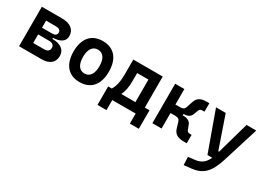

<svg xmlns="http://www.w3.org/2000/svg" viewBox="-22 -1236 2973 2180"><g transform="rotate(30 1465.0 -146.0)"><path d="M82 0H377.9C480.5 0 539.1 -48.8 539.1 -134.8C539.1 -215.3 477.1 -261.2 368.2 -261.7V-275.4C464.8 -277.8 519.5 -316.9 519.5 -382.8C519.5 -468.8 457 -517.6 347.7 -517.6H82ZM202.6 -112.3V-224.6H342.3C389.2 -224.6 414.6 -205.6 414.6 -169.4C414.6 -132.3 390.1 -112.3 345.7 -112.3ZM202.6 -312.5V-405.3H332.5C372.6 -405.3 395 -389.2 395 -358.9C395 -328.6 374 -312.5 335.9 -312.5Z M878.9 9.8C1025.9 9.8 1110.4 -87.9 1110.4 -258.8C1110.4 -429.7 1025.9 -527.3 878.9 -527.3C731.9 -527.3 647.5 -429.7 647.5 -258.8C647.5 -87.9 731.9 9.8 878.9 9.8ZM878.9 -102.5C810.5 -102.5 771.5 -159.2 771.5 -258.8C771.5 -358.9 810.5 -415 878.9 -415C947.3 -415 986.3 -358.9 986.3 -258.8C986.3 -159.2 947.3 -102.5 878.9 -102.5Z M1186.5 131.8H1304.2V0H1610.8V131.8H1728.5V-110.8H1667V-517.6H1281.2V-329.1C1281.2 -233.9 1267.6 -162.6 1233.9 -110.8H1186.5ZM1543.5 -110.8H1357.4C1384.8 -160.6 1395.5 -224.6 1395.5 -305.7V-406.7H1543.5Z M1830.1 0H1950.7V-203.1H2011.7C2050.3 -203.1 2067.9 -189.9 2076.2 -163.1L2100.1 -84C2120.1 -20.5 2164.6 2.4 2248 2.4H2281.7V-108.4H2260.7C2237.3 -108.4 2224.6 -115.7 2217.3 -134.8L2195.8 -191.9C2182.6 -229.5 2147 -249.5 2092.3 -249.5H2084V-268.1H2087.4C2140.6 -268.1 2172.9 -288.1 2186 -325.7L2207.5 -382.8C2214.8 -401.9 2227.5 -409.2 2251 -409.2H2276.9V-520H2243.2C2164.6 -520 2124 -497.1 2102.5 -433.6L2076.2 -354.5C2067.4 -327.6 2049.8 -314.5 2011.7 -314.5H1950.7V-517.6H1830.1Z M2375.5 234.4 2468.3 224.6C2610.8 209.5 2687 140.1 2746.1 -45.9L2893.1 -517.6H2766.1L2647.5 -98.6H2637.2L2492.7 -517.6H2365.7L2552.2 0H2614.7C2580.1 76.7 2532.7 109.9 2456.5 118.7L2370.6 128.4Z"/></g></svg>

Font: Cascadia Mono SemiBold
Style: Regular
Weight: 600
Monospace: yes
Designer: Aaron Bell
Foundry: Saja Typeworks
Version: Version 2404.023